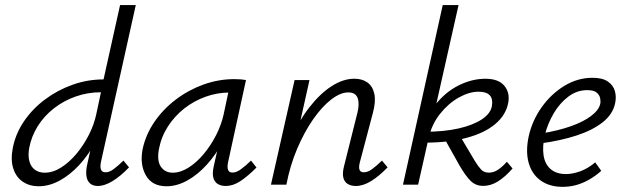

<svg xmlns="http://www.w3.org/2000/svg" viewBox="-20 -731 2468 760"><path d="M133 6.3Q97.3 6.3 70.7 -11.4Q44.2 -29 32.9 -63Q21.5 -97.1 30.5 -144.9Q41.4 -201.5 75 -251Q108.6 -300.4 158.3 -337.4Q207.9 -374.5 267.3 -395.6Q326.6 -416.7 389.9 -416.7L455.3 -711H517.5L379.6 -89.9Q375.6 -71.5 379.6 -60.2Q383.5 -49 398 -49Q412.8 -49 429.6 -61.4Q446.4 -73.8 468.6 -95.3L490.8 -68.5Q456.2 -32.6 424.7 -13.7Q393.2 5.2 367.7 5.2Q347.6 5.2 336.1 -5.2Q324.5 -15.5 322 -34.9Q319.4 -54.2 325 -78.8L361 -243L398.2 -277Q384.5 -220 357.4 -168.8Q330.3 -117.6 293.8 -78.1Q257.3 -38.6 216.1 -16.2Q174.9 6.3 133 6.3ZM156.9 -47.4Q189.4 -47.4 222 -68Q254.5 -88.5 283 -122.7Q311.4 -156.9 332 -197.6Q352.5 -238.3 360.9 -278L384.5 -388.8L414.4 -365.8H379.2Q327.1 -365.8 279.6 -349Q232.1 -332.3 193.5 -302.2Q154.9 -272.2 129.6 -231.9Q104.3 -191.5 95.5 -144.9Q90.4 -115.3 96.1 -93.3Q101.8 -71.3 117.9 -59.3Q134 -47.4 156.9 -47.4Z M639.3 6.3Q581.8 6.3 557.4 -36.9Q532.9 -80.1 544.5 -140.4Q556.5 -197.5 590.8 -247.9Q625.1 -298.3 675.4 -336.5Q725.6 -374.7 785.3 -396.3Q845 -417.8 907.6 -417.8Q922.6 -417.8 933.6 -416.8Q944.5 -415.7 953.7 -414.2L883 -89.9Q874.1 -47.9 900.3 -47.9Q915.6 -47.9 933.8 -61.1Q951.9 -74.4 973.6 -95.3L995.3 -68Q960.1 -32.6 931 -13.7Q902 5.2 873.8 5.2Q854.8 5.2 841.6 -3Q828.5 -11.2 824.2 -28.6Q820 -46 826.2 -73.4L864.2 -243L901.4 -277Q888.6 -220.5 861.6 -169.6Q834.5 -118.6 798.4 -78.9Q762.3 -39.1 721.2 -16.4Q680.1 6.3 639.3 6.3ZM663.6 -47.4Q694.5 -47.4 726.5 -67.7Q758.5 -88 786.5 -121.6Q814.6 -155.3 835.5 -196.2Q856.3 -237.2 865.2 -278L888.8 -388.8L921.5 -362.2Q914.8 -363.7 905.8 -364.2Q896.8 -364.7 888.3 -364.7Q839.5 -364.7 793.5 -348Q747.5 -331.4 709.3 -301.5Q671.2 -271.5 644.7 -230.5Q618.3 -189.5 609 -140.4Q600.6 -94.2 617 -70.8Q633.5 -47.4 663.6 -47.4Z M1388.4 5.2Q1369.4 5.2 1356.1 -3Q1342.9 -11.2 1338.9 -28.4Q1334.9 -45.6 1341.6 -72.5L1394.7 -284.3Q1403.8 -320.2 1395.8 -342.7Q1387.7 -365.2 1358.6 -365.2Q1327.4 -365.2 1290.8 -337Q1254.3 -308.7 1219.4 -258.6Q1184.5 -208.5 1156.3 -142.3Q1128.1 -76 1113.6 0H1068.7Q1091.8 -97 1127 -174.5Q1162.2 -252 1204.9 -306.6Q1247.6 -361.3 1293.3 -390.3Q1339 -419.4 1382.6 -419.4Q1413.7 -419.4 1434.5 -404.5Q1455.3 -389.5 1461.7 -359.5Q1468.2 -329.5 1456 -284L1404.5 -89Q1399.5 -70.5 1402.8 -59.8Q1406 -49 1420 -49Q1435.7 -49 1452.7 -61.4Q1469.7 -73.8 1492 -95.3L1514.2 -68.5Q1480.6 -33.7 1449.1 -14.3Q1417.6 5.2 1388.4 5.2ZM1052.5 0 1146.1 -414.2H1205.1L1112.5 0Z M1575.1 0 1732.5 -711H1795.1L1635.1 0ZM1892.6 4.8Q1862.7 4.8 1842.6 -15.3Q1822.5 -35.5 1800 -74L1737.2 -186L1798.1 -197.5L1859.4 -94.2Q1873.2 -71.8 1884.6 -59.7Q1896.1 -47.6 1914.9 -47.6Q1934.7 -47.6 1952.2 -59.8Q1969.8 -72 1986.4 -90.7L2008.8 -64.1Q1979.7 -30.9 1951.3 -13Q1922.8 4.8 1892.6 4.8ZM1661.1 -166.4 1661.9 -209.5Q1737.8 -209.5 1795.5 -222.6Q1853.3 -235.8 1887.8 -258.9Q1922.3 -282 1927 -311.2Q1932 -338.3 1919.1 -353.2Q1906.2 -368 1874.3 -368Q1837.4 -368 1796.1 -345Q1754.9 -321.9 1721.9 -280.4Q1688.9 -239 1676.1 -183H1643.6Q1660.1 -260.7 1700.8 -313.2Q1741.4 -365.8 1794.6 -392.5Q1847.9 -419.3 1901.2 -419.3Q1952.9 -419.3 1976 -391.9Q1999.1 -364.5 1991.8 -324.4Q1982.8 -275.8 1940.7 -240.3Q1898.6 -204.7 1827.8 -185.6Q1757.1 -166.4 1661.1 -166.4Z M2207.1 8.6Q2155 8.6 2120 -16.5Q2085.1 -41.6 2072.5 -86.9Q2060 -132.2 2073 -192.5Q2087 -254.5 2124.4 -307Q2161.9 -359.5 2214.2 -391.3Q2266.5 -423.1 2325.2 -423.1Q2364.9 -423.1 2386.1 -408.3Q2407.3 -393.6 2413.9 -370.7Q2420.4 -347.8 2414.9 -322.4Q2405.8 -278.5 2365.3 -246.7Q2324.8 -215 2261.7 -194.5Q2198.6 -174 2120.5 -163.4L2122.6 -202.7Q2189.3 -213.6 2239.5 -231.3Q2289.6 -249 2319.8 -272Q2350.1 -294.9 2355.8 -319.3Q2358.1 -329 2355.7 -341.8Q2353.3 -354.6 2342 -364.4Q2330.7 -374.2 2304.2 -374.2Q2263.6 -374.2 2229.7 -348.6Q2195.7 -322.9 2171.8 -282.4Q2147.9 -241.9 2136.7 -196.8Q2126.3 -150.6 2131.7 -115.8Q2137.1 -81 2159.7 -61.5Q2182.4 -42 2220.7 -42Q2245.8 -42 2276.2 -52.7Q2306.6 -63.4 2336 -88.3L2360 -54.8Q2337.4 -34.5 2311.9 -20Q2286.5 -5.5 2260.5 1.6Q2234.5 8.6 2207.1 8.6Z"/></svg>

Font: Ysabeau
Style: Bold Italic
Weight: 700
Italic angle: -12°
Designer: Christian Thalmann (Catharsis Fonts)
Version: Version 2.002